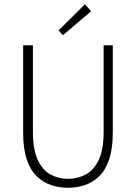

<svg xmlns="http://www.w3.org/2000/svg" viewBox="-20 -872 640 904"><path d="M300 12Q259 12 221 -0.5Q183 -13 153 -42Q123 -71 106 -121.5Q89 -172 89 -247V-659H135V-252Q135 -167 158 -118.5Q181 -70 218.5 -50Q256 -30 300 -30Q345 -30 383 -50Q421 -70 444.5 -118.5Q468 -167 468 -252V-659H511V-247Q511 -172 494 -121.5Q477 -71 447 -42Q417 -13 379.5 -0.5Q342 12 300 12ZM276 -706 256 -729 380 -852 409 -819Z"/></svg>

Font: Source Code Pro ExtraLight Light
Style: Regular
Weight: 300
Monospace: yes
Version: Version 1.018;hotconv 1.0.116;makeotfexe 2.5.65601